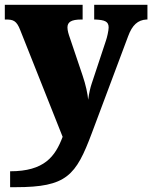

<svg xmlns="http://www.w3.org/2000/svg" viewBox="-23 -556 632 797"><path d="M19 155V221H42C254 221 292 173 358 -3L509 -406C526 -452 549 -473 585 -475H589V-536H368V-475H373C412 -473 428 -467 428 -442C428 -429 421 -399 417 -388L357 -207C352 -192 347 -171 343 -142C341 -166 333 -204 320 -242L267 -399C262 -413 257 -429 257 -442C257 -464 272 -475 315 -475H320V-536H-3V-475H2C32 -475 46 -470 61 -431L237 12C206 94 161 155 19 155Z"/></svg>

Font: Noto Serif Thai Black
Style: Regular
Weight: 900
Designer: Monotype Design Team
Foundry: Monotype Imaging Inc.
Version: Version 2.002